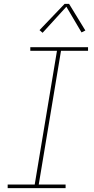

<svg xmlns="http://www.w3.org/2000/svg" viewBox="-20 -981 490 1001"><path d="M20 0V-19H161L277 -716H138V-735H439V-716H298L182 -19H322V0ZM202 -810 186 -824 317 -961H340L425 -822L405 -812L326 -946Z"/></svg>

Font: Iosevka Etoile Thin Oblique
Style: Regular
Weight: 100
Italic angle: -9°
Designer: Belleve Invis
Foundry: Belleve Invis
Version: Version 15.5.2; ttfautohint (v1.8.4)